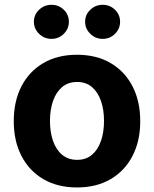

<svg xmlns="http://www.w3.org/2000/svg" viewBox="-20 -785 654 815"><path d="M306.8 10.7Q224.1 10.7 163.9 -24.7Q103.7 -60 71 -123.4Q38.4 -186.8 38.4 -270.6Q38.4 -355.1 71 -418.5Q103.7 -481.9 163.9 -517.2Q224.1 -552.6 306.8 -552.6Q389.6 -552.6 449.8 -517.2Q509.9 -481.9 542.6 -418.5Q575.3 -355.1 575.3 -270.6Q575.3 -186.8 542.6 -123.4Q509.9 -60 449.8 -24.7Q389.6 10.7 306.8 10.7ZM307.5 -106.5Q345.2 -106.5 370.4 -128Q395.6 -149.5 408.6 -186.8Q421.5 -224.1 421.5 -271.7Q421.5 -319.2 408.6 -356.5Q395.6 -393.8 370.4 -415.5Q345.2 -437.1 307.5 -437.1Q269.5 -437.1 243.8 -415.5Q218 -393.8 205.1 -356.5Q192.1 -319.2 192.1 -271.7Q192.1 -224.1 205.1 -186.8Q218 -149.5 243.8 -128Q269.5 -106.5 307.5 -106.5ZM198.5 -620Q168 -620 146 -641.5Q123.9 -663 123.9 -692.5Q123.9 -722.7 146 -743.6Q168 -764.6 198.5 -764.6Q229.4 -764.6 250.9 -743.6Q272.4 -722.7 272.4 -692.5Q272.4 -663 250.9 -641.5Q229.4 -620 198.5 -620ZM415.8 -620Q385.3 -620 363.3 -641.5Q341.3 -663 341.3 -692.5Q341.3 -722.7 363.3 -743.6Q385.3 -764.6 415.8 -764.6Q446.7 -764.6 468.2 -743.6Q489.7 -722.7 489.7 -692.5Q489.7 -663 468.2 -641.5Q446.7 -620 415.8 -620Z"/></svg>

Font: InterMG
Style: Bold
Weight: 700
Designer: Rasmus Andersson
Foundry: rsms
Version: Version 3.019;December 26, 2023;FontCreator 15.0.0.2955 64-b